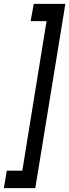

<svg xmlns="http://www.w3.org/2000/svg" viewBox="-89 -760 357 990"><path d="M-54 120H26L151 -651H69L85 -740H248L93 210H-69Z"/></svg>

Font: Georama ExtraCondensed SemiBold
Style: Italic
Weight: 600
Width: 2
Italic angle: -9°
Designer: Jean-Baptiste Levee
Foundry: Production Type
Version: Version 1.000